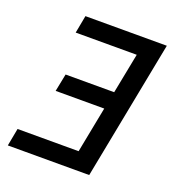

<svg xmlns="http://www.w3.org/2000/svg" viewBox="-124 -769 797 869"><g transform="rotate(20 275.0 -335.0)"><path d="M10 0 26 -85H320L363 -306H129L146 -391H380L418 -585H124L140 -670H532L402 0Z"/></g></svg>

Font: Lode Dark Term
Style: Bold Italic
Weight: 700
Italic angle: -11°
Monospace: yes
Designer: Belleve Invis
Foundry: Belleve Invis
Version: Version 29.2.0